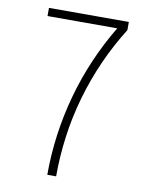

<svg xmlns="http://www.w3.org/2000/svg" viewBox="-83 -796 666 857"><g transform="rotate(10 250.0 -367.5)"><path d="M191 0Q191 -92 203.5 -183Q216 -274 240.5 -362.5Q265 -451 301.5 -535.5Q338 -620 385 -698H69V-735H431V-698Q382 -620 344.5 -536Q307 -452 281.5 -363.5Q256 -275 243.5 -183.5Q231 -92 231 0Z"/></g></svg>

Font: Iosevka SS18 Extralight
Style: Regular
Weight: 200
Monospace: yes
Designer: Belleve Invis
Foundry: Belleve Invis
Version: Version 25.1.1; ttfautohint (v1.8.4)